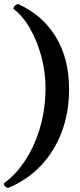

<svg xmlns="http://www.w3.org/2000/svg" viewBox="-23 -807 402 970"><path d="M-2 118Q61 72 108.5 -3Q156 -78 181.5 -170Q207 -262 207 -362Q207 -442 186 -521Q165 -600 128.5 -663.5Q92 -727 45 -762Q45 -771 52 -778Q59 -785 68 -787Q193 -730 259.5 -620Q326 -510 326 -357Q326 -239 289 -140.5Q252 -42 183 30.5Q114 103 17 143Q9 141 1.5 133Q-6 125 -2 118Z"/></svg>

Font: Merienda Medium
Style: Regular
Weight: 500
Designer: Eduardo Rodriguez Tunni
Foundry: Eduardo Rodriguez Tunni
Version: Version 2.001; ttfautohint (v1.8.4.7-5d5b)